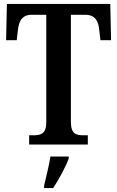

<svg xmlns="http://www.w3.org/2000/svg" viewBox="-20 -734 595 975"><path d="M128 0H426V-47H402C366 -47 340 -55 340 -115V-659H412C464 -659 480 -626 484 -582L490 -530H544L540 -714H15L11 -530H65L71 -582C76 -626 91 -659 142 -659H215V-113C215 -55 187 -47 152 -47H128ZM204 208V221H250C278 179 314 113 329 71V61H236C229 108 214 165 204 208Z"/></svg>

Font: Noto Serif Tamil Condensed SemiBold
Style: Regular
Weight: 600
Width: 3
Designer: Indian Type Foundry, Tom Grace, and the Monotype Design Team
Foundry: Monotype Imaging Inc.
Version: Version 2.004